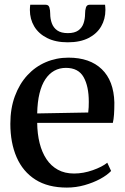

<svg xmlns="http://www.w3.org/2000/svg" viewBox="-20 -796 536 826"><path d="M267.5 11Q186.5 11 132.5 -23.2Q78.5 -57.5 51.5 -119.5Q24.5 -181.5 24.5 -263.5Q24.5 -329.5 44 -382.2Q63.5 -435 97.5 -472Q131.5 -509 177 -528.5Q222.5 -548 274.5 -548Q366.5 -548 418 -498.2Q469.5 -448.5 472 -355Q472 -324.5 470.5 -303.5Q469 -282.5 465.5 -267.5H140Q140.5 -220 150.5 -180.2Q160.5 -140.5 180 -111.2Q199.5 -82 229 -65.8Q258.5 -49.5 298.5 -49.5Q338.5 -49.5 379 -63.8Q419.5 -78 441.5 -96L458 -60.5Q441 -42.5 411 -26.2Q381 -10 343.8 0.5Q306.5 11 267.5 11ZM140 -308 359.5 -312Q361 -322.5 361.5 -334.8Q362 -347 362 -358Q362 -425 339.5 -464.5Q317 -504 263.5 -504Q236 -504 213.8 -491.8Q191.5 -479.5 175.2 -455.2Q159 -431 150 -394.2Q141 -357.5 140 -308ZM177 -775.5Q189 -775.5 192.5 -764Q196 -752.5 196 -737Q196 -715 203 -695.8Q210 -676.5 226.5 -665Q243 -653.5 272 -653.5Q300.5 -653.5 316.8 -665Q333 -676.5 339.5 -695.8Q346 -715 346 -737Q346 -752.5 349.8 -764Q353.5 -775.5 365 -775.5H432Q432.5 -770.5 433 -764.5Q433.5 -758.5 433.5 -753.5Q433.5 -714 415.2 -682.5Q397 -651 361 -632.5Q325 -614 271.5 -614Q219 -614 182.5 -632.5Q146 -651 127.2 -682.5Q108.5 -714 108.5 -753.5Q108.5 -759 109 -764.5Q109.5 -770 110 -775.5Z"/></svg>

Font: Merriweather 72pt Medium
Style: Regular
Weight: 500
Version: Version 2.100